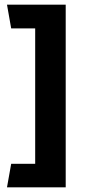

<svg xmlns="http://www.w3.org/2000/svg" viewBox="-20 -716 402 824"><path d="M262 -696H10L28 -594H131V-13H28L10 88H262Z"/></svg>

Font: Catamaran
Style: Bold
Weight: 700
Designer: Pria Ravichandran
Version: Version 2.000